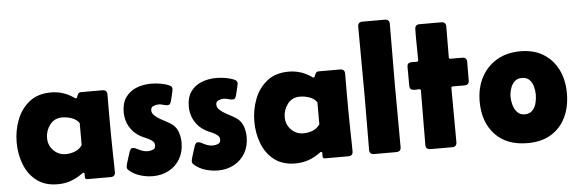

<svg xmlns="http://www.w3.org/2000/svg" viewBox="-48 -878 3158 1046"><g transform="rotate(-5 1531.0 -354.5)"><path d="M230 13.7Q159.7 13.7 114.5 -21.5Q69.3 -56.6 47.9 -112.8Q26.4 -168.9 26.4 -232.4Q26.4 -297.4 48.8 -355.7Q71.3 -414.1 117.7 -450.9Q164.1 -487.8 236.3 -487.8Q305.2 -487.8 362.3 -446.8Q366.2 -443.8 368.7 -443.8Q374 -443.8 376.5 -451.7Q378.9 -459.5 383.5 -467.3Q388.2 -475.1 399.9 -475.1H516.6Q542 -475.1 542 -449.7Q542 -421.9 541.7 -394.3Q541.5 -366.7 541.5 -338.9Q541.5 -285.6 542 -232.7Q542.5 -179.7 543.5 -126.5Q543.9 -101.1 544.7 -75.9Q545.4 -50.8 545.4 -25.4Q545.4 0 520.5 0H393.1Q381.3 0 380.4 -9.3Q379.4 -18.6 380.4 -27.6Q381.3 -36.6 374.5 -36.6Q371.1 -36.6 365.7 -32.2Q335 -9.8 301.8 2Q268.6 13.7 230 13.7ZM288.1 -146Q314 -146 338.4 -155.5Q362.8 -165 377.9 -187.5V-307.6Q362.8 -329.1 336.7 -337.9Q310.5 -346.7 285.2 -346.7Q242.2 -346.7 217.8 -314.5Q193.4 -282.2 193.4 -242.2Q193.4 -202.1 220.7 -174.1Q248 -146 288.1 -146Z M750 15.1Q715.8 15.1 680.7 4.4Q645.5 -6.3 619.6 -29.8Q611.8 -37.1 611.8 -45.9Q611.8 -53.2 616.5 -69.3Q621.1 -85.4 626.7 -102.1Q632.3 -118.7 634.8 -127Q637.2 -134.3 641.4 -140.9Q645.5 -147.5 654.3 -147.5Q665.5 -147.5 687.5 -135.3Q709.5 -123 734.9 -123Q749 -123 762.7 -128.7Q776.4 -134.3 776.4 -151.4Q776.4 -167.5 762.2 -177.7Q748 -188 730.2 -195.3Q712.4 -202.6 700.7 -209Q662.6 -230.5 642.1 -266.4Q621.6 -302.2 621.6 -345.7Q621.6 -395 643.6 -426.5Q665.5 -458 702.6 -472.9Q739.7 -487.8 785.2 -487.8Q808.1 -487.8 835.4 -483.2Q862.8 -478.5 883.8 -468.8Q897.9 -462.4 897.9 -449.2Q897.9 -445.8 894.8 -431.6Q891.6 -417.5 887.9 -402.8Q884.3 -388.2 882.8 -382.8Q880.9 -375 876.7 -369.1Q872.6 -363.3 862.8 -363.3Q852.1 -363.3 839.8 -367.4Q827.6 -371.6 814 -371.6Q800.3 -371.6 786.1 -365.7Q772 -359.9 772 -342.8Q772 -327.6 785.2 -314.9Q798.3 -302.2 817.6 -291.5Q836.9 -280.8 855.2 -271Q873.5 -261.2 883.8 -252.4Q904.8 -234.4 913.1 -207.3Q921.4 -180.2 921.4 -153.3Q921.4 -103 899.4 -65.2Q877.4 -27.3 838.6 -6.1Q799.8 15.1 750 15.1Z M1106 15.1Q1071.8 15.1 1036.6 4.4Q1001.5 -6.3 975.6 -29.8Q967.8 -37.1 967.8 -45.9Q967.8 -53.2 972.4 -69.3Q977.1 -85.4 982.7 -102.1Q988.3 -118.7 990.7 -127Q993.2 -134.3 997.3 -140.9Q1001.5 -147.5 1010.3 -147.5Q1021.5 -147.5 1043.5 -135.3Q1065.4 -123 1090.8 -123Q1105 -123 1118.7 -128.7Q1132.3 -134.3 1132.3 -151.4Q1132.3 -167.5 1118.2 -177.7Q1104 -188 1086.2 -195.3Q1068.4 -202.6 1056.6 -209Q1018.6 -230.5 998 -266.4Q977.5 -302.2 977.5 -345.7Q977.5 -395 999.5 -426.5Q1021.5 -458 1058.6 -472.9Q1095.7 -487.8 1141.1 -487.8Q1164.1 -487.8 1191.4 -483.2Q1218.8 -478.5 1239.7 -468.8Q1253.9 -462.4 1253.9 -449.2Q1253.9 -445.8 1250.7 -431.6Q1247.6 -417.5 1243.9 -402.8Q1240.2 -388.2 1238.8 -382.8Q1236.8 -375 1232.7 -369.1Q1228.5 -363.3 1218.8 -363.3Q1208 -363.3 1195.8 -367.4Q1183.6 -371.6 1169.9 -371.6Q1156.2 -371.6 1142.1 -365.7Q1127.9 -359.9 1127.9 -342.8Q1127.9 -327.6 1141.1 -314.9Q1154.3 -302.2 1173.6 -291.5Q1192.9 -280.8 1211.2 -271Q1229.5 -261.2 1239.7 -252.4Q1260.7 -234.4 1269 -207.3Q1277.3 -180.2 1277.3 -153.3Q1277.3 -103 1255.4 -65.2Q1233.4 -27.3 1194.6 -6.1Q1155.8 15.1 1106 15.1Z M1529.8 13.7Q1459.5 13.7 1414.3 -21.5Q1369.1 -56.6 1347.7 -112.8Q1326.2 -168.9 1326.2 -232.4Q1326.2 -297.4 1348.6 -355.7Q1371.1 -414.1 1417.5 -450.9Q1463.9 -487.8 1536.1 -487.8Q1605 -487.8 1662.1 -446.8Q1666 -443.8 1668.5 -443.8Q1673.8 -443.8 1676.3 -451.7Q1678.7 -459.5 1683.3 -467.3Q1688 -475.1 1699.7 -475.1H1816.4Q1841.8 -475.1 1841.8 -449.7Q1841.8 -421.9 1841.6 -394.3Q1841.3 -366.7 1841.3 -338.9Q1841.3 -285.6 1841.8 -232.7Q1842.3 -179.7 1843.3 -126.5Q1843.8 -101.1 1844.5 -75.9Q1845.2 -50.8 1845.2 -25.4Q1845.2 0 1820.3 0H1692.9Q1681.2 0 1680.2 -9.3Q1679.2 -18.6 1680.2 -27.6Q1681.2 -36.6 1674.3 -36.6Q1670.9 -36.6 1665.5 -32.2Q1634.8 -9.8 1601.6 2Q1568.4 13.7 1529.8 13.7ZM1587.9 -146Q1613.8 -146 1638.2 -155.5Q1662.6 -165 1677.7 -187.5V-307.6Q1662.6 -329.1 1636.5 -337.9Q1610.4 -346.7 1585 -346.7Q1542 -346.7 1517.6 -314.5Q1493.2 -282.2 1493.2 -242.2Q1493.2 -202.1 1520.5 -174.1Q1547.9 -146 1587.9 -146Z M1935.1 -698.7Q1935.1 -724.1 1960.4 -724.1H2082.5Q2107.9 -724.1 2107.9 -698.7Q2107.9 -614.7 2107.2 -530.5Q2106.4 -446.3 2106.4 -362.3Q2106.4 -278.3 2107.2 -194.1Q2107.9 -109.9 2107.9 -25.4Q2107.9 0 2082.5 0H1960.4Q1935.5 0 1935.5 -25.4Q1935.5 -99.6 1936.3 -173.3Q1937 -247.1 1937 -320.8Q1937 -415.5 1936 -510Q1935.1 -604.5 1935.1 -698.7Z M2244.6 -488.8Q2244.6 -530.8 2243.7 -573.2Q2242.7 -615.7 2243.7 -657.7Q2244.1 -683.1 2268.6 -683.1H2387.7Q2413.1 -683.1 2413.1 -657.7Q2413.1 -615.7 2412.6 -573.2Q2412.1 -530.8 2412.1 -488.8Q2412.1 -481 2419.9 -481H2484.4Q2509.8 -481 2509.8 -455.6Q2509.8 -430.2 2509.5 -405Q2509.3 -379.9 2509.3 -354.5Q2509.3 -329.6 2484.4 -329.6H2419.9Q2411.6 -329.6 2411.6 -321.8Q2411.6 -248 2412.4 -173.8Q2413.1 -99.6 2413.1 -25.4Q2413.1 0 2387.7 0H2268.6Q2243.2 0 2243.2 -25.4Q2243.2 -99.6 2244.1 -173.8Q2245.1 -248 2245.1 -321.8Q2245.1 -330.1 2235.8 -330.1Q2226.6 -330.1 2214.6 -329.3Q2202.6 -328.6 2193.4 -333Q2184.1 -337.4 2184.1 -354.5Q2184.1 -379.9 2183.8 -405Q2183.6 -430.2 2183.6 -455.6Q2183.6 -473.1 2192.9 -477.5Q2202.1 -481.9 2214.1 -481Q2226.1 -480 2235.4 -480.2Q2244.6 -480.5 2244.6 -488.8Z M2558.6 -234.4Q2558.6 -308.1 2588.4 -365.5Q2618.2 -422.9 2673.1 -455.6Q2728 -488.3 2803.2 -488.3Q2877.4 -488.3 2929.4 -455.6Q2981.4 -422.9 3008.8 -366.5Q3036.1 -310.1 3036.1 -238.8Q3036.1 -165 3009 -108.2Q2981.9 -51.3 2929.2 -18.8Q2876.5 13.7 2799.8 13.7Q2685.5 13.7 2622.1 -54.2Q2558.6 -122.1 2558.6 -234.4ZM2728.5 -244.1Q2728.5 -223.6 2735.1 -200.2Q2741.7 -176.8 2756.8 -160.4Q2772 -144 2796.9 -144Q2824.7 -144 2839.8 -160.2Q2855 -176.3 2860.8 -200Q2866.7 -223.6 2866.7 -246.1Q2866.7 -267.6 2860.6 -290Q2854.5 -312.5 2839.8 -327.6Q2825.2 -342.8 2799.3 -342.8Q2772.9 -342.8 2757.6 -327.4Q2742.2 -312 2735.4 -289.1Q2728.5 -266.1 2728.5 -244.1Z"/></g></svg>

Font: Belanosima SemiBold
Style: Regular
Weight: 600
Designer: The DocRepair Project, Santiago Orozco
Foundry: Google
Version: Version 2.000